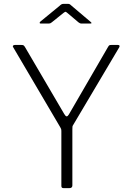

<svg xmlns="http://www.w3.org/2000/svg" viewBox="-20 -975 687 995"><path d="M591 -742Q597 -742 599 -739Q601 -736 598 -730L359 -327Q356 -323 355.5 -318.5Q355 -314 355 -304V-14Q355 0 339 0H310Q303 0 300.5 -3Q298 -6 298 -12V-295Q298 -303 296.5 -307Q295 -311 292 -316L49 -729Q45 -734 47.5 -738Q50 -742 57 -742H91Q99 -742 102 -740Q105 -738 109 -732L313 -384Q320 -372 325.5 -372Q331 -372 337 -382L540 -732Q544 -739 547 -740.5Q550 -742 557 -742H591ZM387 -859 329 -908Q322 -914 319.5 -914Q317 -914 309 -908L248 -859Q243 -855 240 -854Q237 -853 232 -853H191Q186 -853 185.5 -856Q185 -859 189 -863L289 -945Q294 -950 298.5 -952.5Q303 -955 310 -955H333Q339 -955 343 -952Q347 -949 350 -946L448 -863Q461 -853 447 -853H402Q398 -853 394.5 -854.5Q391 -856 387 -859Z"/></svg>

Font: Libre Franklin ExtraLight
Style: Regular
Weight: 250
Designer: Pablo Impallari, Rodrigo Fuenzalida, Nhung Nguyen
Foundry: Impallari Type
Version: Version 3.000